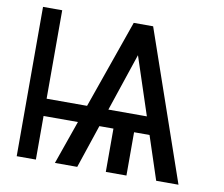

<svg xmlns="http://www.w3.org/2000/svg" viewBox="-79 -824 1073 921"><g transform="rotate(10 457.0 -363.5)"><path d="M151.6 -727.3H58.2V0H151.6V-212.4H318.9L244.3 0H353L423.7 -210.9H492.2V0H592.7V-210.9H668L737.6 0H846.2L594.5 -727.3H500L348.7 -296.5H151.6ZM452.4 -296.5 546.9 -578.1 639.9 -296.5Z"/></g></svg>

Font: Margiela Sans Text
Style: Regular
Weight: 400
Designer: Stefan Endress, Andreas Faust
Version: Version 1.100;FEAKit 1.0